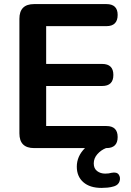

<svg xmlns="http://www.w3.org/2000/svg" viewBox="-20 -725 639 940"><path d="M477 195Q420 195 388 167Q356 139 356 91Q356 40 396 0H147Q75 0 75 -72V-633Q75 -705 147 -705H501Q556 -705 556 -652Q556 -597 501 -597H206V-412H480Q535 -412 535 -358Q535 -304 480 -304H206V-108H501Q556 -108 556 -54Q556 0 501 0H499Q474 10 456.5 30Q439 50 439 75Q439 100 455.5 112.5Q472 125 495 125Q513 125 526 121Q552 116 561.5 130Q571 144 565.5 162Q560 180 539 187Q523 192 507 193.5Q491 195 477 195Z"/></svg>

Font: Chiron GoRound TC SB
Style: Regular
Weight: 500
Designer: Ryoko NISHIZUKA 西塚涼子 (kana, bopomofo & ideographs); Paul D. Hunt (Latin, Greek & Cyrillic); Sandoll Communications 산돌커뮤니
Foundry: Adobe
Version: Version 1.000;hotconv 1.1.1;makeotfexe 2.6.0